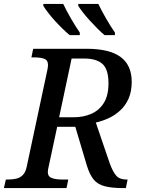

<svg xmlns="http://www.w3.org/2000/svg" viewBox="-41 -964 733 984"><path d="M-21 0 -11 -44H2Q24 -44 43 -48.5Q62 -53 76 -67Q90 -81 96 -110L201 -602Q203 -609 204 -618Q205 -627 205 -631Q205 -656 185 -663Q165 -670 133 -670H120L129 -714H403Q520 -714 577 -672Q634 -630 634 -545Q634 -494 617.5 -457.5Q601 -421 573.5 -396.5Q546 -372 514 -357.5Q482 -343 450 -336L521 -128Q537 -84 554.5 -64Q572 -44 606 -44H613L604 0H592Q533 0 496 -9.5Q459 -19 438.5 -44.5Q418 -70 404 -116L345 -314H252L209 -113Q207 -105 205.5 -96.5Q204 -88 204 -83Q204 -59 224.5 -51.5Q245 -44 276 -44H309L300 0ZM336 -363Q387 -363 427.5 -381Q468 -399 491.5 -437Q515 -475 515 -537Q515 -608 484.5 -636Q454 -664 391 -664H326L262 -363ZM495 -784Q478 -798 458.5 -817.5Q439 -837 419 -859Q399 -881 383.5 -901Q368 -921 360 -934V-944H463Q479 -910 503 -868.5Q527 -827 548 -797V-784ZM316 -784Q299 -798 279 -817.5Q259 -837 239 -859Q219 -881 204 -901Q189 -921 181 -934V-944H283Q299 -910 323 -868.5Q347 -827 368 -797V-784Z"/></svg>

Font: ET Text
Style: Italic
Weight: 470
Italic angle: -12°
Designer: Monotype Design Team
Foundry: Monotype Imaging Inc.
Version: Version 2.009